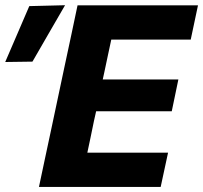

<svg xmlns="http://www.w3.org/2000/svg" viewBox="-76 -734 797 754"><path d="M77 0Q89 -57 100.5 -110.8Q112 -164.5 126.5 -232.5L177.5 -473Q192.5 -542.5 204.2 -597.8Q216 -653 228.5 -713H701.5L673 -578.5H361Q354.5 -548.5 347.8 -517Q341 -485.5 333.5 -449.5L327.5 -422H624.5L598.5 -297H301.5L293 -259Q286 -224 279.5 -193.5Q273 -163 267 -134.5H584L555 0ZM-55.5 -490.5Q-31.5 -546 -8 -600.8Q15.5 -655.5 39 -710L179.5 -713.5Q146.5 -656.5 114.5 -601.2Q82.5 -546 51.5 -492Z"/></svg>

Font: Commissioner
Style: Bold Italic
Weight: 700
Italic angle: -12°
Designer: Kostas Bartsokas
Foundry: Kostas Bartsokas
Version: Version 1.000; ttfautohint (v1.8.3)